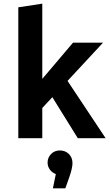

<svg xmlns="http://www.w3.org/2000/svg" viewBox="-20 -755 601 1049"><path d="M80 0V-715L211 -735V-324L379 -522H543L349 -313L557 0H405L266 -224L211 -165V0ZM376 136Q376 163 359 212L337 274H269L285 196Q264 188 252 171Q240 154 240 133Q240 106 259 86.5Q278 67 307 67Q337 67 356.5 86.5Q376 106 376 136Z"/></svg>

Font: Radio Canada SemiBold
Style: Regular
Weight: 600
Designer: Charles Daoud, Etienne Aubert Bonn, Alexandre Saumier Demers, Jacques Le Bailly
Foundry: Radio-Canada
Version: Version 2.104; ttfautohint (v1.8.4.7-5d5b);gftools[0.9.28.de